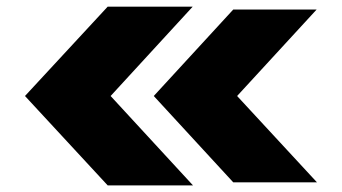

<svg xmlns="http://www.w3.org/2000/svg" viewBox="-20 -603 1030 578"><path d="M55.2 -314 304.2 -583H560.1L313 -314L561 -44.9H304.2ZM442.9 -314 682.1 -574.2H933.1L693.8 -314L934.1 -54.2H682.1Z"/></svg>

Font: Mattone
Style: Bold
Weight: 700
Width: 6
Designer: Nunzio Mazzaferro
Foundry: Collletttivo
Version: Version 2.000;Glyphs 3.2 (3217)